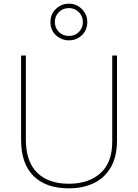

<svg xmlns="http://www.w3.org/2000/svg" viewBox="-20 -1017 752 1047"><path d="M618 -252Q618 -163 584.5 -105Q551 -47 492 -18.5Q433 10 355 10Q231 10 163 -57Q95 -124 95 -254V-714H121V-256Q121 -136 182.5 -75.5Q244 -15 356 -15Q463 -15 527.5 -72.5Q592 -130 592 -244V-714H618ZM356 -797Q316 -797 285.5 -824.5Q255 -852 255 -897Q255 -940 285 -968.5Q315 -997 356 -997Q397 -997 426.5 -967.5Q456 -938 456 -897Q456 -853 426.5 -825Q397 -797 356 -797ZM356 -821Q390 -821 411 -843.5Q432 -866 432 -897Q432 -929 409.5 -951Q387 -973 356 -973Q323 -973 301 -951Q279 -929 279 -897Q279 -866 300.5 -843.5Q322 -821 356 -821Z"/></svg>

Font: Noto Sans Thaana Thin
Style: Regular
Weight: 100
Designer: David Williams
Foundry: Google Inc.
Version: Version 3.001; ttfautohint (v1.8.4.7-5d5b)